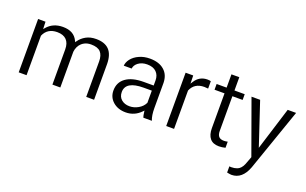

<svg xmlns="http://www.w3.org/2000/svg" viewBox="-94 -1091 2771 1738"><g transform="rotate(20 1291.5 -221.5)"><path d="M146.5 -521 148.4 -469.2 149.4 -450.7 161.1 -464.8Q217.3 -530.8 312.5 -530.8Q366.2 -530.8 401.9 -510.7Q437.5 -490.7 456.5 -450.2L462.4 -438.5L469.2 -448.7Q481.9 -467.3 498.5 -482.2Q515.1 -497.1 535.6 -508.3Q576.2 -530.8 631.8 -530.8Q715.8 -530.8 757.8 -487.1Q799.8 -443.4 801.3 -354V-7.3H725.6V-348.6Q725.6 -408.2 697.8 -438.5Q669.9 -468.8 605.5 -468.8Q587.9 -468.8 572.3 -465.3Q556.6 -461.9 542.7 -454.6Q528.8 -447.3 517.1 -437Q499.5 -420.9 489.3 -399.4Q479 -377.9 476.1 -351.6V-351.1V-350.6V-7.3H399.9V-346.2Q399.9 -406.2 369.4 -437.5Q338.9 -468.8 279.8 -468.8Q186 -468.8 151.4 -388.7L150.9 -387.2V-385.7V-7.3H75.2V-521Z M1275.9 -7.3Q1269.5 -22.9 1265.6 -56.6L1263.7 -71.8L1252.9 -60.5Q1192.4 2.4 1107.9 2.4Q1032.7 2.4 984.4 -40Q937 -82 937 -146.5Q937 -225.1 996.6 -268.6Q1057.6 -313 1168.9 -313H1256.8H1264.2V-320.3V-361.8Q1264.2 -412.1 1233.6 -442.4Q1203.1 -472.7 1145 -472.7Q1094.2 -472.7 1059.6 -446.8Q1043.9 -435.1 1034.9 -420.4Q1025.9 -405.8 1024.4 -389.2H948.2Q950.7 -422.4 974.1 -453.6Q1001.5 -489.3 1047.9 -509.8Q1070.8 -520.5 1096.4 -525.6Q1122.1 -530.8 1150.4 -530.8Q1238.8 -530.8 1288.6 -486.8Q1313.5 -465.3 1326.2 -435.3Q1338.9 -405.3 1339.8 -366.7V-123.5Q1339.8 -51.3 1357.9 -7.3ZM1121.1 -61.5Q1165.5 -61.5 1205.1 -84.5Q1245.1 -107.4 1263.2 -144.5L1264.2 -146.5V-147.9V-256.3V-263.7H1256.8H1186Q1012.7 -263.7 1012.7 -159.2Q1012.7 -113.3 1043.5 -87.4Q1074.2 -61.5 1121.1 -61.5Z M1736.8 -455.6Q1719.2 -458 1699.7 -458Q1606 -458 1572.3 -377.9L1571.8 -376.5V-375V-7.3H1496.1V-521H1569.3L1570.8 -467.3L1571.3 -442.9L1584.5 -463.4Q1626.5 -530.8 1704.1 -530.8Q1724.6 -530.8 1736.8 -526.4Z M1966.8 -648.9V-528.3V-521H1974.1H2065.4V-465.8H1974.1H1966.8V-458.5V-130.9Q1966.8 -96.7 1981.4 -78.6Q1997.1 -60.1 2032.2 -60.1Q2045.9 -60.1 2067.9 -64.5V-5.9Q2035.6 2.4 2005.9 2.4Q1948.7 2.4 1919.9 -31.7Q1891.1 -65.9 1891.1 -130.9V-458.5V-465.8H1883.8H1794.9V-521H1883.8H1891.1V-528.3V-648.9Z M2357.9 -130.4 2479.5 -521H2560.5L2351.6 79.1Q2304.2 205.6 2202.1 206.1L2185.5 204.6L2158.2 199.7V140.1L2174.8 141.6H2175.3Q2191.4 141.6 2204.8 139.4Q2218.3 137.2 2230 132.8Q2241.7 128.4 2251 121.6Q2278.8 101.6 2295.9 50.3L2315.9 -3.4L2316.9 -5.9L2315.9 -8.3L2130.9 -521H2213.9L2344.2 -129.9L2351.1 -108.4Z"/></g></svg>

Font: Vazir Light UI
Style: Light-UI
Weight: 300
Designer: Saber Rastikerdar
Foundry: Saber Rastikerdar
Version: Version 30.0.0